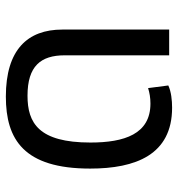

<svg xmlns="http://www.w3.org/2000/svg" viewBox="4 -602 608 656"><g transform="rotate(-90 308.0 -274.0)"><path d="M268 10C293 10 323 7 344 -3L335 -72C319 -67 302 -64 282 -64C178 -64 149 -153 149 -269C149 -446 216 -484 309 -484C410 -484 447 -439 447 -357V0H535V-365C535 -484 466 -558 306 -558C159 -558 60 -496 60 -270C60 -115 107 10 268 10Z"/></g></svg>

Font: Noto Sans Thai
Style: Regular
Weight: 400
Designer: Monotype Design Team
Foundry: Monotype Imaging Inc.
Version: Version 1.901